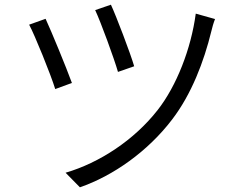

<svg xmlns="http://www.w3.org/2000/svg" viewBox="-20 -767 1040 817"><path d="M452 -747 385 -724C409 -673 466 -517 482 -461L551 -485C535 -540 474 -700 452 -747ZM895 -686 813 -709C793 -559 731 -401 651 -299C551 -171 403 -74 259 -32L320 30C462 -19 609 -123 712 -258C795 -366 848 -506 879 -633C882 -647 889 -671 895 -686ZM174 -687 104 -662C127 -620 196 -450 215 -388L286 -414C262 -480 199 -633 174 -687Z"/></svg>

Font: Noto Sans CJK HK DemiLight
Style: Regular
Weight: 350
Designer: Ryoko NISHIZUKA 西塚涼子 (kana, bopomofo & ideographs); Paul D. Hunt (Latin, Greek & Cyrillic); Sandoll Communications 산돌커뮤니
Foundry: Adobe
Version: Version 2.004;hotconv 1.0.118;makeotfexe 2.5.65603